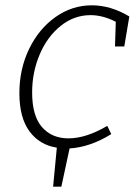

<svg xmlns="http://www.w3.org/2000/svg" viewBox="-20 -552 520 723"><path d="M467 -490 448 -377H413L416 -470Q367 -495 321 -495Q259 -495 208.5 -454.5Q158 -414 129.5 -347Q101 -280 101 -204Q101 -116 138 -73.5Q175 -31 238 -31Q304 -31 384 -78L399 -47Q320 2 242 7L211 151H180L194 4Q129 -6 91 -57.5Q53 -109 53 -201Q53 -292 89.5 -367.5Q126 -443 188.5 -487.5Q251 -532 326 -532Q397 -532 467 -490Z"/></svg>

Font: Bitter Pro Light
Style: Italic
Weight: 300
Italic angle: -9°
Designer: Sol Matas, and Bitter project Authors
Foundry: Sol Matas
Version: Version 1.010